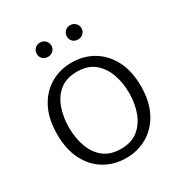

<svg xmlns="http://www.w3.org/2000/svg" viewBox="-166 -814 892 945"><g transform="rotate(-30 280.0 -341.5)"><path d="M281 11Q213 11 159 -21Q105 -53 74 -113.5Q43 -174 43 -260Q43 -346 74 -406.5Q105 -467 159 -499Q213 -531 281 -531Q348 -531 402 -499Q456 -467 487.5 -406.5Q519 -346 519 -260Q519 -174 487.5 -113.5Q456 -53 402 -21Q348 11 281 11ZM281 -41Q341 -41 378.5 -71.5Q416 -102 434 -152Q452 -202 452 -260Q452 -318 434 -368Q416 -418 378.5 -448.5Q341 -479 281 -479Q220 -479 182.5 -448.5Q145 -418 127.5 -368Q110 -318 110 -260Q110 -202 127.5 -152Q145 -102 182.5 -71.5Q220 -41 281 -41ZM195 -613Q177 -613 165.5 -624.5Q154 -636 154 -653Q154 -670 165.5 -682Q177 -694 195 -694Q213 -694 225 -682Q237 -670 237 -653Q237 -636 225 -624.5Q213 -613 195 -613ZM366 -613Q348 -613 336.5 -624.5Q325 -636 325 -653Q325 -670 336.5 -682Q348 -694 366 -694Q384 -694 396 -682Q408 -670 408 -653Q408 -636 396 -624.5Q384 -613 366 -613Z"/></g></svg>

Font: Murecho Light
Style: Regular
Weight: 300
Designer: Neil Summerour
Foundry: Positype
Version: Version 1.010; ttfautohint (v1.8.3)